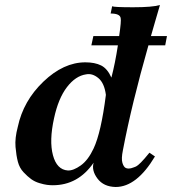

<svg xmlns="http://www.w3.org/2000/svg" viewBox="-20 -730 687 767"><path d="M619 -710Q612 -687 600 -645Q588 -603 583 -586H647L640 -549H573Q506 -314 471 -130Q464 -96 469 -79.5Q474 -63 482.5 -59Q491 -55 504 -58Q517 -62 523.5 -65Q530 -68 543 -81Q556 -94 577 -120L599 -105Q526 17 442 17Q394 16 369.5 -16.5Q345 -49 354 -80Q292 10 191 10Q180 10 168 8.5Q156 7 137.5 1.5Q119 -4 104.5 -14.5Q90 -25 74 -42Q58 -59 51.5 -83.5Q45 -108 42 -143Q39 -178 51 -223Q73 -327 153.5 -404Q234 -481 321 -481Q359 -481 384 -468.5Q409 -456 425 -420Q440 -477 451 -549H345L353 -586H456Q465 -647 462 -658Q459 -676 422 -676L428 -705Q435 -701 512 -701Q589 -701 619 -710ZM403 -351Q397 -398 373 -418Q349 -438 324 -433Q282 -427 247.5 -382Q213 -337 196 -258Q176 -168 191.5 -110Q207 -52 251 -49Q273 -48 302.5 -69Q332 -90 354 -137Q384 -201 403 -351Z"/></svg>

Font: GFS Artemisia
Style: Bold Italic
Weight: 700
Italic angle: -12°
Designer: Designed by Takis Katsoulidis and George D. Matthiopoulos.
Foundry: Designed by Takis Katsoulidis and George D. Matthiopoulos.
Version: Version 1.0